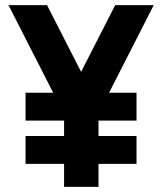

<svg xmlns="http://www.w3.org/2000/svg" viewBox="-20 -724 628 744"><path d="M79 -256.7H228.3V-197H79V-89H228.3V0H361.7V-89H509V-197H361.7V-256.7H509V-364.7H402.7L575.7 -704H426.3L294.3 -445.7L162.3 -704H13L186 -364.7H79Z"/></svg>

Font: Unageo Variable
Style: Regular
Weight: 300
Designer: Richard Sepsi
Foundry: Richard Sepsi
Version: Version 2.200